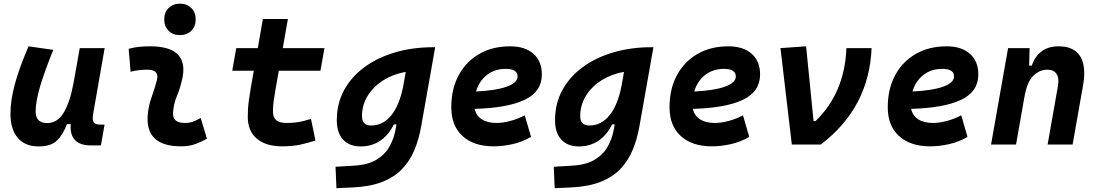

<svg xmlns="http://www.w3.org/2000/svg" viewBox="-20 -776 5899 1031"><path d="M187 10.3Q114.7 10.3 75.4 -35.6Q36.1 -81.5 36.1 -164.6Q36.1 -235.8 59.1 -321.8Q82 -407.7 133.3 -527.3L266.1 -508.3Q216.8 -386.2 194.1 -307.6Q171.4 -229 171.4 -176.8Q171.4 -115.2 233.4 -115.2Q287.6 -115.2 321 -169.4Q354.5 -223.6 374 -325.7V-325.2L408.2 -517.6H542L480.5 -166.5Q474.6 -132.3 482.9 -119.6Q491.2 -106.9 518.1 -106.9H541.5L522 4.9H468.8Q351.1 4.9 359.9 -109.4H339.4Q318.4 -53.2 285.9 -21.5Q253.4 10.3 187 10.3Z M1057.6 -142.6 1091.3 -31.2Q1061.5 -14.2 1028.3 -2.2Q995.1 9.8 952.1 9.8Q762.7 9.8 772.9 -153.3Q776.4 -205.6 793.9 -253.9Q811.5 -302.2 822.3 -345.2Q837.4 -401.9 770.5 -401.9Q724.1 -401.9 681.2 -390.6L670.9 -513.7Q699.7 -522 728.5 -524.7Q757.3 -527.3 786.1 -527.3Q1001.5 -527.3 957 -345.2Q945.8 -297.4 929.2 -258.3Q912.6 -219.2 909.2 -172.4Q905.3 -115.7 971.2 -115.7Q995.6 -115.7 1013.9 -121.8Q1032.2 -127.9 1057.6 -142.6ZM946.3 -587.4Q908.7 -587.4 885.3 -610.8Q861.8 -634.3 861.8 -671.9Q861.8 -709.5 885.3 -732.9Q908.7 -756.3 946.3 -756.3Q983.9 -756.3 1007.3 -732.9Q1030.8 -709.5 1030.8 -671.9Q1030.8 -634.3 1007.3 -610.8Q983.9 -587.4 946.3 -587.4Z M1495.6 9.8Q1407.7 9.8 1359.1 -31.5Q1310.5 -72.8 1310.5 -148.4Q1310.5 -170.9 1311.8 -191.7Q1313 -212.4 1316.4 -238Q1319.8 -263.7 1326.2 -301.3L1342.8 -396H1227.1L1248.5 -517.6H1364.3L1391.6 -673.8H1525.9L1498.5 -517.6H1722.2L1700.7 -396H1477.1L1460.4 -301.3Q1452.1 -253.9 1449 -229.5Q1445.8 -205.1 1445.8 -177.7Q1445.8 -145 1463.4 -130.4Q1481 -115.7 1519.5 -115.7Q1556.2 -115.7 1584 -120.6Q1611.8 -125.5 1649.9 -137.7L1673.8 -21.5Q1635.7 -8.8 1593.3 0.5Q1550.8 9.8 1495.6 9.8Z M1786.6 234.4 1781.7 119.6 1884.3 113.3Q1959 108.4 2004.4 79.8Q2049.8 51.3 2073 8.1Q2096.2 -35.2 2104.5 -82.5L2108.9 -107.9H2094.7Q2067.4 -51.3 2022 -20.5Q1976.6 10.3 1917 10.3Q1855.5 10.3 1822 -26.6Q1788.6 -63.5 1788.6 -130.4Q1788.6 -219.7 1827.6 -291.7Q1866.7 -363.8 1937.3 -415.5Q2007.8 -467.3 2102.3 -494.9Q2196.8 -522.5 2307.6 -522.5H2316.9L2241.7 -98.1Q2229.5 -29.3 2205.6 28.8Q2181.6 86.9 2140.1 130.6Q2098.6 174.3 2033.7 200.2Q1968.8 226.1 1874.5 230.5ZM2158.7 -390.1Q2090.8 -377.9 2037.8 -344.5Q1984.9 -311 1954.3 -261.5Q1923.8 -211.9 1923.8 -152.3Q1923.8 -102.1 1973.1 -102.1Q2036.6 -102.1 2081.1 -156.7Q2125.5 -211.4 2145.5 -314.9Z M2645.5 -115.7Q2680.7 -115.7 2720.7 -126.5Q2760.7 -137.2 2797.9 -156.7L2831.5 -41Q2785.2 -13.7 2732.4 -2Q2679.7 9.8 2631.3 9.8Q2523.9 9.8 2463.6 -45.7Q2403.3 -101.1 2403.3 -199.7Q2403.3 -298.3 2442.9 -371.8Q2482.4 -445.3 2553.5 -486.3Q2624.5 -527.3 2719.2 -527.3Q2799.3 -527.3 2844.5 -487.3Q2889.6 -447.3 2889.6 -376Q2889.6 -284.2 2797.6 -240.2Q2705.6 -196.3 2528.8 -191.4Q2536.6 -155.3 2566.9 -135.5Q2597.2 -115.7 2645.5 -115.7ZM2536.1 -284.7Q2642.1 -289.6 2700.7 -310.5Q2759.3 -331.5 2759.3 -365.7Q2759.3 -406.2 2695.8 -406.2Q2636.7 -406.2 2594.7 -373.5Q2552.7 -340.8 2536.1 -284.7Z M2958.5 234.4 2953.6 119.6 3056.2 113.3Q3130.9 108.4 3176.3 79.8Q3221.7 51.3 3244.9 8.1Q3268.1 -35.2 3276.4 -82.5L3280.8 -107.9H3266.6Q3239.3 -51.3 3193.8 -20.5Q3148.4 10.3 3088.9 10.3Q3027.3 10.3 2993.9 -26.6Q2960.4 -63.5 2960.4 -130.4Q2960.4 -219.7 2999.5 -291.7Q3038.6 -363.8 3109.1 -415.5Q3179.7 -467.3 3274.2 -494.9Q3368.7 -522.5 3479.5 -522.5H3488.8L3413.6 -98.1Q3401.4 -29.3 3377.4 28.8Q3353.5 86.9 3312 130.6Q3270.5 174.3 3205.6 200.2Q3140.6 226.1 3046.4 230.5ZM3330.6 -390.1Q3262.7 -377.9 3209.7 -344.5Q3156.7 -311 3126.2 -261.5Q3095.7 -211.9 3095.7 -152.3Q3095.7 -102.1 3145 -102.1Q3208.5 -102.1 3252.9 -156.7Q3297.4 -211.4 3317.4 -314.9Z M3817.4 -115.7Q3852.5 -115.7 3892.6 -126.5Q3932.6 -137.2 3969.7 -156.7L4003.4 -41Q3957 -13.7 3904.3 -2Q3851.6 9.8 3803.2 9.8Q3695.8 9.8 3635.5 -45.7Q3575.2 -101.1 3575.2 -199.7Q3575.2 -298.3 3614.7 -371.8Q3654.3 -445.3 3725.3 -486.3Q3796.4 -527.3 3891.1 -527.3Q3971.2 -527.3 4016.4 -487.3Q4061.5 -447.3 4061.5 -376Q4061.5 -284.2 3969.5 -240.2Q3877.4 -196.3 3700.7 -191.4Q3708.5 -155.3 3738.8 -135.5Q3769 -115.7 3817.4 -115.7ZM3708 -284.7Q3814 -289.6 3872.6 -310.5Q3931.2 -331.5 3931.2 -365.7Q3931.2 -406.2 3867.7 -406.2Q3808.6 -406.2 3766.6 -373.5Q3724.6 -340.8 3708 -284.7Z M4231.9 0 4170.9 -517.6 4308.6 -527.3 4348.6 -126H4359.4Q4516.1 -277.8 4524.9 -517.6H4660.2Q4647.5 -198.2 4387.7 0Z M4989.3 -115.7Q5024.4 -115.7 5064.5 -126.5Q5104.5 -137.2 5141.6 -156.7L5175.3 -41Q5128.9 -13.7 5076.2 -2Q5023.4 9.8 4975.1 9.8Q4867.7 9.8 4807.4 -45.7Q4747.1 -101.1 4747.1 -199.7Q4747.1 -298.3 4786.6 -371.8Q4826.2 -445.3 4897.2 -486.3Q4968.3 -527.3 5063 -527.3Q5143.1 -527.3 5188.2 -487.3Q5233.4 -447.3 5233.4 -376Q5233.4 -284.2 5141.4 -240.2Q5049.3 -196.3 4872.6 -191.4Q4880.4 -155.3 4910.6 -135.5Q4940.9 -115.7 4989.3 -115.7ZM4879.9 -284.7Q4985.8 -289.6 5044.4 -310.5Q5103 -331.5 5103 -365.7Q5103 -406.2 5039.6 -406.2Q4980.5 -406.2 4938.5 -373.5Q4896.5 -340.8 4879.9 -284.7Z M5301.8 0 5393.1 -517.6H5508.8L5506.3 -423.8H5520.5Q5537.1 -473.1 5573.2 -500.2Q5609.4 -527.3 5664.1 -527.3Q5747.1 -527.3 5780.5 -473.6Q5814 -419.9 5795.4 -315.4L5739.7 0H5605.5L5660.6 -312.5Q5668.5 -356.4 5653.3 -379.2Q5638.2 -401.9 5604 -401.9Q5562.5 -401.9 5528.3 -368.7Q5494.1 -335.4 5480 -249.5V-250.5L5436 0Z"/></svg>

Font: Cascadia Mono
Style: Bold Italic
Weight: 700
Italic angle: -10°
Monospace: yes
Designer: Aaron Bell
Foundry: Saja Typeworks
Version: Version 2404.023; ttfautohint (v1.8.4)